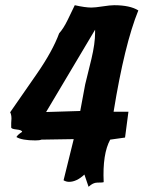

<svg xmlns="http://www.w3.org/2000/svg" viewBox="-20 -704 551 737"><path d="M416 -275H473Q469 -242 460 -176L403 -168Q373 -113 378 -5Q376 -3 353 -3Q337 -3 320 13Q313 -7 304 -34Q274 -6 245 -6Q234 -6 224 -12L263 -170L139 -168Q132 -165 116 -165Q64 -165 43 -178Q48 -187 65 -198Q64 -205 43.5 -207Q23 -209 23 -215Q23 -221 23 -232Q24 -243 24 -249Q24 -264 19 -273Q70 -346 121 -420Q182 -508 207 -576Q224 -595 240 -628Q253 -656 267 -684Q307 -675 331 -675Q345 -675 374 -679.5Q403 -684 418 -684Q479 -684 511 -664Q458 -534 416 -275ZM345 -590 157 -274 288 -278Q294 -312 307 -380Q319 -429 331 -478Q345 -537 345 -578Q345 -584 345 -590Z"/></svg>

Font: Ode an Erik AH
Style: Regular
Weight: 400
Designer: Andreas Höfeld
Foundry: Fontgrube AH
Version: Version 2.00